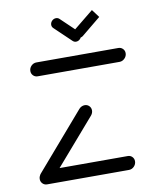

<svg xmlns="http://www.w3.org/2000/svg" viewBox="-80 -755 641 814"><g transform="rotate(-10 240.5 -347.5)"><path d="M440.7 -32.2Q440.7 -19.3 431.3 -9.6Q421.9 0 408.9 0H56.7Q45.2 0 37.4 -8Q29.6 -15.9 29.6 -27.4Q29.6 -40 39.3 -49.4Q48.9 -58.9 61.9 -58.9H414.1Q425.6 -58.9 433.1 -51.1Q440.7 -43.3 440.7 -32.2ZM57.4 -2.2Q45.9 -2.2 38.3 -10Q30.7 -17.8 30.7 -28.9Q30.7 -41.1 38.5 -50L247.4 -291.9Q251.9 -297 258.3 -300Q264.8 -303 271.5 -303Q283 -303 290.7 -295.2Q298.5 -287.4 298.5 -275.9Q298.5 -264.8 290.7 -255.2L81.1 -13.3Q76.7 -8.1 70.4 -5.2Q64.1 -2.2 57.4 -2.2ZM481.1 -490.4Q481.1 -477.4 471.5 -467.8Q461.9 -458.1 449.3 -458.1H97Q85.6 -458.1 77.8 -465.9Q70 -473.7 70 -485.2Q70 -498.1 79.4 -507.6Q88.9 -517 101.9 -517H454.1Q465.6 -517 473.3 -509.3Q481.1 -501.5 481.1 -490.4ZM191.1 -664.8Q192.2 -674.4 199.4 -680.9Q206.7 -687.4 215.9 -687.4Q224.1 -687.4 230 -681.9L301.1 -614.1Q308.1 -607 307.4 -597Q306.3 -587.4 299.1 -580.9Q291.9 -574.4 282.6 -574.4Q275.2 -574.4 268.9 -580L197.8 -647.8Q190.4 -654.4 191.1 -664.8ZM397.4 -660.7 315.2 -593.3Q308.9 -588.1 300.4 -588.1Q291.5 -588.1 285.7 -593.9Q280 -599.6 280 -608.1Q280 -613.7 282.4 -619.1Q284.8 -624.4 289.3 -627.8L371.9 -694.8Z"/></g></svg>

Font: 26F Galaxy Sans Medium
Style: Italic
Weight: 500
Italic angle: -5°
Designer: C₂₉H₂₅N₃O₅
Version: Version 1.200